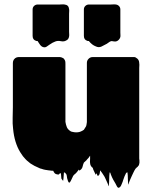

<svg xmlns="http://www.w3.org/2000/svg" viewBox="-20 -786 714 895"><path d="M630 -27Q629 -25 629 -22.5Q629 -20 628 -18Q628 -17 627.5 -16.5Q627 -16 627 -16Q627 -15 626.5 -14.5Q626 -14 626 -14Q626 -14 624 -12Q623 -9 617 -5Q615 -2 612 0Q609 4 606.5 9Q604 14 602 18Q598 26 594 35Q590 44 586 53L582 63Q581 65 580 70.5Q579 76 578 73Q576 59 576 45Q576 31 574 17Q574 17 570 19Q569 19 569 19.5Q569 20 568 20Q564 27 560.5 36Q557 45 554 54Q553 57 552 60.5Q551 64 549 68Q547 72 545 77.5Q543 83 538 87Q531 93 525.5 83.5Q520 74 518 69Q516 65 513 60.5Q510 56 508 52Q505 46 502 40Q499 34 497 28L494 19Q491 17 491 18Q489 34 489 49.5Q489 65 487 81Q486 83 485 78.5Q484 74 483 72Q481 69 479 63Q475 55 471.5 46.5Q468 38 463 31Q457 21 447 8Q446 13 445.5 18Q445 23 443 28Q442 29 441 30Q440 31 439 33Q435 33 435 34L430 21Q430 22 429 24Q428 26 427 28Q426 29 425 26Q424 23 423 22Q421 18 419 13.5Q417 9 415 5Q414 3 413.5 0Q413 -3 411 -5Q409 -6 408 -7Q407 -9 405 -11Q403 -15 402 -16Q400 -22 400 -26Q399 -31 399.5 -35.5Q400 -40 400 -47V-60Q399 -58 396 -55Q395 -52 388 -45L385 -42Q385 -41 384.5 -41Q384 -41 384 -40L371 -28Q367 -19 365 -9.5Q363 0 355 6Q348 12 346 4Q345 8 343 10.5Q341 13 336 19L331 24Q325 28 321 34L313 51Q312 53 309.5 58Q307 63 305 65Q301 66 299.5 63Q298 60 297 58Q296 55 295 51.5Q294 48 293 45Q292 40 291.5 35Q291 30 289 26Q285 22 283 19H282Q281 19 280 18Q279 17 278 18Q277 28 276.5 38Q276 48 274 58Q274 59 273 56Q272 53 270 52Q269 50 268 49Q267 48 266 46Q265 40 265 33.5Q265 27 263 21Q262 22 262 21.5Q262 21 262 21Q261 22 259 22Q259 23 258.5 23Q258 23 258 23Q257 24 256.5 25Q256 26 254 27Q253 28 251 27.5Q249 27 247 27Q239 26 235 21.5Q231 17 228 10H223Q221 10 219 9.5Q217 9 215 9Q209 9 206 8Q198 7 190 5.5Q182 4 174 1Q167 0 160 -4Q150 -8 140.5 -13Q131 -18 122 -24Q104 -37 92 -52Q87 -57 83 -63.5Q79 -70 74 -77Q61 -98 52.5 -125.5Q44 -153 41 -186Q38 -209 39 -237Q40 -265 40 -286V-493Q40 -502 45 -509L51 -515Q58 -520 66.5 -520Q75 -520 83 -520H258Q262 -520 268 -518Q277 -515 280 -509Q282 -507 284 -501Q285 -497 285 -488V-218Q287 -205 291.5 -193.5Q296 -182 311 -173Q317 -171 319 -171Q324 -170 327.5 -169.5Q331 -169 335 -169Q340 -169 343.5 -169.5Q347 -170 351 -171Q353 -171 354 -172Q356 -173 358.5 -174Q361 -175 363 -176L371 -181Q376 -188 381 -197Q383 -202 383.5 -207Q384 -212 385 -217V-493Q385 -504 393 -512Q401 -520 412 -520H586Q599 -520 605.5 -520Q612 -520 621 -512Q626 -507 627.5 -501.5Q629 -496 629 -491Q630 -486 629.5 -480Q629 -474 629 -469V-55Q629 -51 629 -47Q629 -43 630 -38ZM407 -8Q407 -8 407 -8Q407 -8 408 -7Q408 -7 408 -7Q408 -7 408 -7Q407 -8 407 -8ZM302 -744Q303 -739 302.5 -733Q302 -727 302 -722V-638Q302 -633 302.5 -627Q303 -621 302 -616Q300 -602 288 -597Q278 -591 264 -594Q250 -597 239 -593Q225 -588 211 -578Q205 -574 198 -569Q191 -564 183 -566Q178 -567 174 -570Q170 -573 167 -577Q163 -582 160.5 -586.5Q158 -591 155 -595H150Q149 -595 148.5 -595.5Q148 -596 147 -596Q132 -601 132 -619V-742Q132 -752 139 -758.5Q146 -765 156 -765H259Q264 -765 270 -765.5Q276 -766 281 -765Q300 -763 302 -744ZM539 -608 535 -602Q525 -590 510 -593Q507 -593 504 -594Q501 -595 498 -594Q493 -593 488 -589Q483 -585 478 -582Q466 -575 453 -569Q440 -563 426 -570Q418 -573 410 -579Q401 -586 394 -595H389Q388 -595 387.5 -595.5Q387 -596 386 -596Q371 -601 371 -619V-742Q371 -752 378 -758.5Q385 -765 395 -765H498Q503 -765 509 -765.5Q515 -766 520 -765Q529 -764 535 -757.5Q541 -751 541 -742V-634Q541 -627 541.5 -620.5Q542 -614 539 -608Z"/></svg>

Font: Rubik Wet Paint
Style: Regular
Weight: 400
Designer: Hubert and Fischer, NaN
Foundry: Hubert and Fischer, NaN
Version: Version 2.200